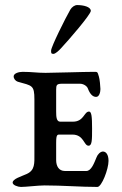

<svg xmlns="http://www.w3.org/2000/svg" viewBox="-20 -737 483 759"><path d="M221 -546C252 -579 339 -680 339 -694C339 -710 310 -717 285 -717C275 -717 264 -709 258 -699C239 -666 182 -552 182 -537C182 -528 182 -524 191 -524C199 -524 213 -537 221 -546ZM156 -4C227 -4 298 2 365 2C382 2 409 -68 409 -101C409 -126 399 -138 387 -138C377 -138 366 -127 362 -116C352 -92 341 -61 321 -61H237C212 -61 202 -81 202 -104V-172C202 -208 207 -205 220 -205H266C312 -205 311 -161 330 -161C344 -161 344 -184 344 -229C344 -275 342 -296 332 -296C312 -296 312 -256 268 -256H218C203 -256 202 -276 202 -296V-382C202 -401 204 -406 226 -406H296C311 -406 324 -396 327 -388C336 -364 347 -354 360 -354C373 -354 377 -374 377 -385C377 -395 374 -425 371 -434C365 -454 366 -453 350 -453C308 -453 195 -449 160 -449C124 -449 108 -453 69 -453C54 -453 34 -447 34 -435C34 -426 41 -417 50 -414C107 -398 116 -401 116 -344V-129C116 -92 119 -64 85 -49C63 -39 30 -30 30 -15C30 -5 51 2 63 2C83 2 131 -4 156 -4Z"/></svg>

Font: EB Garamond SC 08
Style: Regular
Weight: 400
Version: Version 0.016